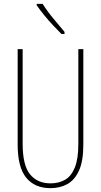

<svg xmlns="http://www.w3.org/2000/svg" viewBox="-20 -970 526 1000"><path d="M414 -217Q414 -130 391 -80.5Q368 -31 329.5 -10.5Q291 10 243 10Q161 10 116.5 -44.5Q72 -99 72 -217V-714H98V-221Q98 -109 136.5 -62Q175 -15 243 -15Q286 -15 318.5 -33.5Q351 -52 369.5 -97Q388 -142 388 -221V-714H414ZM202 -950Q228 -909 257.5 -874Q287 -839 316 -804V-793H300Q281 -812 257 -837.5Q233 -863 210.5 -890.5Q188 -918 171 -943V-950Z"/></svg>

Font: Noto Sans Lao Looped ExtraCondensed Thin
Style: Regular
Weight: 100
Width: 2
Designer: Mark Frömberg, Ben Mitchell
Foundry: The Fontpad Ltd
Version: Version 1.002; ttfautohint (v1.8.4.7-5d5b)